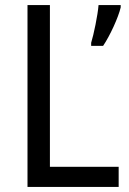

<svg xmlns="http://www.w3.org/2000/svg" viewBox="-20 -734 508 754"><path d="M88 0H446V-79H176V-714H88ZM454 -705V-714H367C364 -675 348 -598 338 -566V-554H385C412 -594 445 -666 454 -705Z"/></svg>

Font: Noto Sans Khmer UI SemiCondensed
Style: Regular
Weight: 400
Width: 4
Designer: Danh Hong and the Monotype Design Team
Foundry: Monotype Imaging Inc.
Version: Version 2.002